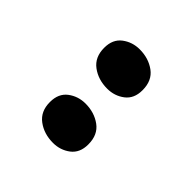

<svg xmlns="http://www.w3.org/2000/svg" viewBox="-7 -1001 566 566"><g transform="rotate(-45 276.0 -718.0)"><path d="M158.5 -633Q124 -633 106.2 -656.2Q88.5 -679.5 88.5 -710Q88.5 -747.5 108.5 -774.5Q128.5 -801.5 167 -801.5H168Q203 -801.5 220.8 -778Q238.5 -754.5 238.5 -724Q238.5 -687 218.8 -660Q199 -633 159.5 -633ZM384.5 -633Q350 -633 332.2 -656.2Q314.5 -679.5 314.5 -710Q314.5 -747.5 334.5 -774.5Q354.5 -801.5 393.5 -801.5H394Q429 -801.5 446.8 -778Q464.5 -754.5 464.5 -724Q464.5 -687 444.8 -660Q425 -633 385.5 -633Z"/></g></svg>

Font: Merriweather 36pt ExtraBold
Style: Regular
Weight: 800
Designer: Eben Sorkin
Foundry: Eben Sorkin
Version: Version 2.100